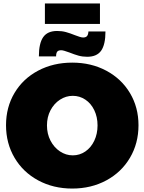

<svg xmlns="http://www.w3.org/2000/svg" viewBox="-20 -1080 839 1116"><path d="M785 -352Q785 -247 735.5 -163Q686 -79 598 -31.5Q510 16 400 16Q290 16 202 -31.5Q114 -79 64.5 -163Q15 -247 15 -352Q15 -457 64.5 -540Q114 -623 202 -669.5Q290 -716 400 -716Q510 -716 598 -669Q686 -622 735.5 -539Q785 -456 785 -352ZM403 -523Q363 -523 328.5 -500.5Q294 -478 273.5 -439Q253 -400 253 -351Q253 -302 273.5 -262.5Q294 -223 328.5 -200Q363 -177 403 -177Q443 -177 476 -199.5Q509 -222 528 -262Q547 -302 547 -351Q547 -400 528 -439.5Q509 -479 476 -501Q443 -523 403 -523ZM487 -750Q460 -750 436.5 -756.5Q413 -763 383 -775Q348 -788 336 -788Q319 -788 312.5 -779.5Q306 -771 306 -752H206Q206 -828 231 -864Q256 -900 312 -900Q340 -900 363.5 -893.5Q387 -887 417 -875Q430 -870 442.5 -866Q455 -862 463 -862Q479 -862 486 -870.5Q493 -879 494 -897H593Q593 -821 568 -785.5Q543 -750 487 -750ZM241 -1060H561V-941H241Z"/></svg>

Font: Argentum Sans Black
Style: Regular
Weight: 900
Designer: Julieta Ulanovsky (Modified by Cristiano Sobral)
Foundry: Julieta Ulanovsky
Version: Version 1.000; ttfautohint (v1.5.65-e2d9)